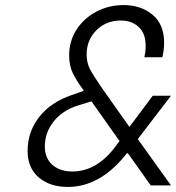

<svg xmlns="http://www.w3.org/2000/svg" viewBox="-20 -732 695 758"><path d="M655 0H575L485 -127H481L473 -117Q372 6 248 6Q177 6 133 -31.5Q89 -69 89 -136Q89 -212 135 -270.5Q181 -329 264 -357L309 -373L310 -377L306 -381Q283 -412 268 -442Q253 -472 253 -514Q253 -569 281.5 -614Q310 -659 359.5 -685.5Q409 -712 468 -712Q536 -712 582 -674Q628 -636 628 -563Q628 -546 625 -526L621 -506H550L553 -523Q555 -533 555 -552Q555 -600 527.5 -625.5Q500 -651 457 -651Q399 -651 360.5 -612.5Q322 -574 322 -517Q322 -484 335.5 -458.5Q349 -433 382 -385L491 -231L583 -354H655L524 -183ZM452 -175 341 -332 286 -315Q226 -296 191.5 -252Q157 -208 157 -154Q157 -108 186.5 -81.5Q216 -55 266 -55Q366 -55 442 -162Z"/></svg>

Font: Be Vietnam Light
Style: Italic
Weight: 300
Italic angle: -9.222°
Designer: Gabriel Lam
Foundry: TypeRant
Version: Version 3.000